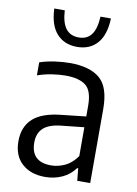

<svg xmlns="http://www.w3.org/2000/svg" viewBox="-89 -854 659 921"><g transform="rotate(10 240.0 -393.0)"><path d="M195.5 8.5Q125 8.5 82.8 -30Q40.5 -68.5 40.5 -138.5Q40.5 -209.5 85.2 -249.8Q130 -290 227 -299L340.5 -311.5V-363.5Q340.5 -436.5 307.8 -462Q275 -487.5 209.5 -487.5Q180.5 -487.5 144.5 -482.2Q108.5 -477 73 -464.5V-528Q105 -539 144.8 -544.8Q184.5 -550.5 219.5 -550.5Q316 -550.5 365.2 -509.2Q414.5 -468 414.5 -360V0H351.5L345.5 -60H340.5Q316 -26 278 -8.8Q240 8.5 195.5 8.5ZM116.5 -146Q116.5 -51 214.5 -51Q247 -51 280.5 -66Q314 -81 340.5 -118.5V-259L232 -247.5Q171.5 -241.5 144 -216.2Q116.5 -191 116.5 -146ZM238.5 -632.5Q176.5 -632.5 139.5 -673.2Q102.5 -714 99.5 -795H150.5Q154 -735 175.8 -706.8Q197.5 -678.5 238.5 -678.5Q279 -678.5 300.2 -706.8Q321.5 -735 324.5 -795H375.5Q372.5 -713.5 336.2 -673Q300 -632.5 238.5 -632.5Z"/></g></svg>

Font: Encode Sans Semi Condensed
Style: Regular
Weight: 400
Width: 4
Designer: Multiple Designers
Foundry: Impallari Type
Version: Version 3.000; ttfautohint (v1.8.3) -l 8 -r 50 -G 200 -x 14 